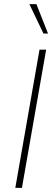

<svg xmlns="http://www.w3.org/2000/svg" viewBox="-20 -908 264 928"><path d="M54 0 171 -668H203L86 0ZM190 -746 122 -888H156L212 -746Z"/></svg>

Font: Celebes Thin
Style: Italic
Weight: 250
Italic angle: -10°
Designer: Anugrah Pasau
Foundry: Lafontype
Version: Version 1.000; ttfautohint (v1.8.4)